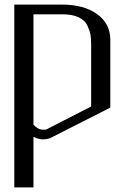

<svg xmlns="http://www.w3.org/2000/svg" viewBox="-20 -812 602 832"><path d="M42 -792H250Q342.8 -792 399.9 -751.5Q457 -710.9 458 -641.6V-345.7L196.3 -212.9Q181.6 -208 167 -208Q148.4 -208 125 -218.8V0H42ZM125 -750V-271.5Q144.5 -250 167 -250Q175.8 -250 180.7 -251L375 -350.6V-619.1Q375 -644.5 372.1 -661.6Q369.1 -678.7 358.4 -701.7Q347.7 -724.6 320.3 -737.3Q293 -750 250 -750Z"/></svg>

Font: wanta
Style: Medium
Weight: 500
Version: Version 0.91